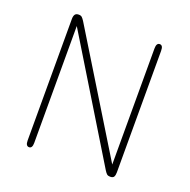

<svg xmlns="http://www.w3.org/2000/svg" viewBox="-115 -736 850 859"><g transform="rotate(20 309.5 -307.0)"><path d="M111 9.5Q95 9.5 95 -16.5V-595Q95 -609 100 -616.5Q105 -624 117.5 -624H118Q128 -624 133.2 -619Q138.5 -614 145 -604L487.5 -45V-597.5Q487.5 -624 503.5 -624Q511 -624 515 -617.8Q519 -611.5 519 -597.5V-19Q519 -5.5 514.8 2Q510.5 9.5 497.5 9.5H496.5Q487 9.5 481.5 4.8Q476 0 469.5 -10.5L126.5 -573V-16.5Q126.5 9.5 111 9.5Z"/></g></svg>

Font: Sono ExtraLight Monospace ExtraLight
Style: Regular
Weight: 250
Version: Version 2.112